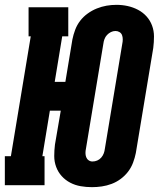

<svg xmlns="http://www.w3.org/2000/svg" viewBox="-34 -765 656 793"><path d="M346 8Q322 8 299 4Q276 0 256 -10.5Q236 -21 221 -37.5Q206 -54 198 -75.5Q190 -97 190 -120.5Q190 -144 193 -168L217 -308H172L141 -120H150V0H-14V-120H11L93 -615H84V-735H248V-615H223L192 -427H236L265 -602Q269 -622 276.5 -642Q284 -662 297 -679Q310 -696 328 -709Q346 -722 366 -730Q386 -738 406 -741.5Q426 -745 447 -745Q471 -745 493.5 -740Q516 -735 536 -724.5Q556 -714 571 -697.5Q586 -681 594 -659.5Q602 -638 602 -614.5Q602 -591 599 -567L527 -133Q523 -113 515.5 -93Q508 -73 495 -56Q482 -39 464.5 -26Q447 -13 427 -5.5Q407 2 386.5 5Q366 8 346 8ZM348 -98Q358 -98 367.5 -102Q377 -106 384 -114Q391 -122 394.5 -131.5Q398 -141 399 -150L471 -584Q473 -593 473 -602.5Q473 -612 470 -620Q467 -628 459.5 -632.5Q452 -637 443 -637Q433 -637 424 -632.5Q415 -628 408 -620.5Q401 -613 397.5 -603.5Q394 -594 393 -585L321 -151Q319 -142 319 -133Q319 -124 322 -116Q325 -108 332 -103Q339 -98 348 -98Z"/></svg>

Font: Iosevka Slab HvExObl
Style: Regular
Weight: 900
Width: 7
Italic angle: -9°
Monospace: yes
Designer: Belleve Invis
Foundry: Belleve Invis
Version: Version 11.1.1; ttfautohint (v1.8.3)